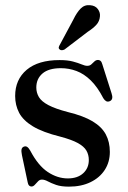

<svg xmlns="http://www.w3.org/2000/svg" viewBox="-20 -703 489 735"><path d="M239.5 -20Q277 -20 298.5 -39.8Q320 -59.5 320 -90.5Q320 -110.5 310.8 -126.5Q301.5 -142.5 277.8 -155.5Q254 -168.5 210.5 -180Q144 -196.5 106.2 -219.2Q68.5 -242 53.2 -271.2Q38 -300.5 38 -335.5Q38 -398.5 82.2 -435.8Q126.5 -473 208 -473Q239 -473 259.2 -467.5Q279.5 -462 292.5 -456.5Q305.5 -451 314 -451Q323.5 -451 329.5 -456.5Q335.5 -462 341.5 -467.8Q347.5 -473.5 355.5 -473.5Q360.5 -473.5 364.8 -470Q369 -466.5 371.5 -457.5L407 -346Q411 -334.5 409.5 -326.8Q408 -319 400 -315.5Q392 -312.5 386.2 -315.8Q380.5 -319 375.5 -327Q353 -370.5 327.2 -395.5Q301.5 -420.5 272.8 -431.2Q244 -442 213 -442Q166.5 -442 142.8 -421.8Q119 -401.5 119 -368Q119 -348 129 -331.2Q139 -314.5 165.5 -300.5Q192 -286.5 240 -274Q299.5 -259.5 334.5 -238.5Q369.5 -217.5 385 -188.5Q400.5 -159.5 400.5 -121.5Q400.5 -82.5 381 -52.5Q361.5 -22.5 326.2 -5.5Q291 11.5 244 11.5Q214 11.5 194.8 4.8Q175.5 -2 163 -8.8Q150.5 -15.5 140.5 -15.5Q132 -15.5 125.8 -9Q119.5 -2.5 113.5 4.2Q107.5 11 100.5 11Q95 11 91.2 7.2Q87.5 3.5 86 -5L64 -109Q61 -124 62.5 -131.2Q64 -138.5 71 -141.5Q78.5 -144.5 84.2 -140.5Q90 -136.5 96 -126Q126 -69 163 -44.5Q200 -20 239.5 -20ZM261 -628.5Q274 -655.5 289 -670.5Q304 -685.5 325.5 -683Q345 -681.5 354.8 -668Q364.5 -654.5 362.5 -639.5Q361 -621.5 348.8 -608Q336.5 -594.5 315.5 -581L227 -513.5Q222 -511 216.8 -510.8Q211.5 -510.5 208 -514Q204 -517.5 205 -522.2Q206 -527 209 -531.5Z"/></svg>

Font: Fraunces 48pt
Style: Regular
Weight: 400
Version: Version 1.000;[b76b70a41]